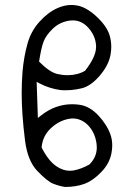

<svg xmlns="http://www.w3.org/2000/svg" viewBox="-20 -761 540 765"><path d="M249 -461.4Q229 -461.4 208 -466.3Q177.2 -474.1 138.7 -512.7L135.7 -515.6Q144 -569.3 153.3 -594.2Q162.6 -620.1 190.7 -647Q218.8 -673.8 259.3 -679.2Q265.1 -679.7 270.5 -679.7Q305.2 -679.7 331.5 -650.9Q360.8 -618.7 362.8 -578.1Q362.8 -576.2 362.8 -574.2Q362.8 -534.7 318.8 -479Q288.6 -461.4 249 -461.4ZM257.8 -80.6Q231.9 -80.6 206.1 -97.7Q174.3 -118.2 147 -170.9L146 -173.3V-175.8Q150.4 -219.7 182.6 -250Q214.8 -280.3 254.9 -287.6Q263.2 -289.1 268.1 -289.1Q282.7 -289.1 293 -285.6Q313.5 -279.3 329.6 -263.2Q358.4 -234.4 364.7 -188.5Q365.7 -181.2 365.7 -173.8Q365.7 -135.3 336.9 -106.4L335.9 -105.5Q302.7 -86.9 271.5 -81.5Q264.6 -80.6 257.8 -80.6ZM223.1 -401.9Q231 -401.4 236.1 -401.4Q241.2 -401.4 247.8 -401.6Q254.4 -401.9 264.2 -402.3Q284.2 -404.3 303.2 -408.7Q340.3 -416.5 376.7 -458.7Q413.1 -501 420.4 -543Q423.3 -559.1 423.3 -574.7Q423.3 -599.6 416 -622.6Q403.8 -659.2 362.8 -696.8Q321.3 -734.4 283.7 -739.7Q273.9 -741.2 264.6 -741.2Q236.3 -741.2 208.5 -728.5Q170.9 -711.9 137.2 -674.3Q103 -636.7 88.9 -584.7Q74.7 -532.7 69.8 -476.1Q66.4 -435.1 66.4 -389.6Q66.4 -306.6 79.6 -202.1Q89.8 -120.1 128.9 -79.6Q168.9 -38.1 191.9 -29.1Q214.8 -20 238.8 -16.1Q281.2 -16.1 314.5 -27.8Q350.1 -40.5 383.8 -75.7Q417 -110.4 424.3 -151.9Q427.2 -167.5 427.2 -181.6Q427.2 -206.5 418.9 -228.5Q405.8 -264.2 372.1 -300.8Q338.4 -336.9 298.8 -343.3Q283.2 -345.7 267.6 -345.7Q200.7 -345.7 144 -301.3L130.9 -291Q128.4 -357.9 126 -435.1L138.7 -428.2Q178.2 -407.7 223.1 -401.9Z"/></svg>

Font: NaikaiFont
Style: Light
Weight: 300
Version: Version 1.89